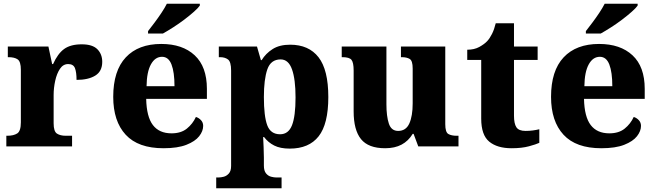

<svg xmlns="http://www.w3.org/2000/svg" viewBox="-20 -786 3521 1031"><path d="M14 0V-57H19Q53 -57 72.5 -69.5Q92 -82 92 -129V-411Q92 -455 75 -467Q58 -479 25 -479H22V-536H240L260 -442H265Q290 -498 324.5 -523Q359 -548 419 -548Q477 -548 503 -521.5Q529 -495 529 -454Q529 -403 491.5 -380Q454 -357 391 -357Q391 -398 382.5 -420Q374 -442 346 -442Q319 -442 302 -416.5Q285 -391 276.5 -352.5Q268 -314 268 -276V-124Q268 -80 286 -68.5Q304 -57 333 -57H367V0Z M858 10Q722 10 655 -62.5Q588 -135 588 -266Q588 -406 655.5 -478Q723 -550 846 -550Q960 -550 1025.5 -489Q1091 -428 1091 -309V-255H765Q767 -159 801 -114.5Q835 -70 901 -70Q952 -70 983.5 -95.5Q1015 -121 1032 -158Q1048 -153 1059.5 -140.5Q1071 -128 1071 -110Q1071 -82 1049.5 -54.5Q1028 -27 981 -8.5Q934 10 858 10ZM917 -323Q917 -398 901 -439.5Q885 -481 850 -481Q813 -481 790.5 -440.5Q768 -400 767 -323ZM775 -619Q790 -638 809.5 -664Q829 -690 847 -717Q865 -744 876 -766H1053V-756Q1044 -743 1021.5 -723Q999 -703 970 -681Q941 -659 910.5 -639.5Q880 -620 855 -606H775Z M1141 225V167H1154Q1166 167 1181.5 163Q1197 159 1209 145.5Q1221 132 1221 105V-407Q1221 -454 1204.5 -466.5Q1188 -479 1162 -479H1155V-536H1360L1381 -463H1385Q1407 -499 1444 -522.5Q1481 -546 1538 -546Q1638 -546 1690.5 -478.5Q1743 -411 1743 -265Q1743 -120 1691 -54Q1639 12 1536 12Q1485 12 1452.5 -4.5Q1420 -21 1398 -50H1393Q1394 -24 1395.5 4Q1397 32 1397 60V103Q1397 131 1408.5 145Q1420 159 1436 163Q1452 167 1463 167H1492V225ZM1484 -65Q1529 -65 1548 -113.5Q1567 -162 1567 -263Q1567 -360 1548 -413.5Q1529 -467 1487 -467Q1434 -467 1415.5 -413.5Q1397 -360 1397 -265Q1397 -162 1415 -113.5Q1433 -65 1484 -65Z M2048 10Q1958 10 1918.5 -39Q1879 -88 1879 -188V-407Q1879 -450 1867.5 -464.5Q1856 -479 1819 -479H1815V-536H2055V-226Q2055 -162 2068 -122.5Q2081 -83 2118 -83Q2160 -83 2178 -123Q2196 -163 2196 -231V-418Q2196 -460 2180 -469.5Q2164 -479 2137 -479H2133V-536H2371V-119Q2371 -76 2387.5 -66.5Q2404 -57 2432 -57H2442V0H2226L2201 -67H2196Q2173 -29 2136.5 -9.5Q2100 10 2048 10Z M2727 10Q2650 10 2607 -25.5Q2564 -61 2564 -149V-464H2489V-519Q2527 -519 2554 -534Q2581 -549 2596 -565Q2610 -580 2622 -604Q2634 -628 2642 -661H2740V-536H2867V-464H2740V-165Q2740 -122 2753 -102.5Q2766 -83 2802 -83Q2822 -83 2841 -85.5Q2860 -88 2876 -92V-19Q2859 -11 2820.5 -0.5Q2782 10 2727 10Z M3209 10Q3073 10 3006 -62.5Q2939 -135 2939 -266Q2939 -406 3006.5 -478Q3074 -550 3197 -550Q3311 -550 3376.5 -489Q3442 -428 3442 -309V-255H3116Q3118 -159 3152 -114.5Q3186 -70 3252 -70Q3303 -70 3334.5 -95.5Q3366 -121 3383 -158Q3399 -153 3410.5 -140.5Q3422 -128 3422 -110Q3422 -82 3400.5 -54.5Q3379 -27 3332 -8.5Q3285 10 3209 10ZM3268 -323Q3268 -398 3252 -439.5Q3236 -481 3201 -481Q3164 -481 3141.5 -440.5Q3119 -400 3118 -323ZM3126 -619Q3141 -638 3160.5 -664Q3180 -690 3198 -717Q3216 -744 3227 -766H3404V-756Q3395 -743 3372.5 -723Q3350 -703 3321 -681Q3292 -659 3261.5 -639.5Q3231 -620 3206 -606H3126Z"/></svg>

Font: Noto Serif Lao ExtraBold
Style: Regular
Weight: 800
Designer: Monotype Design Team
Foundry: Monotype Imaging Inc.
Version: Version 2.003; ttfautohint (v1.8.4.7-5d5b)